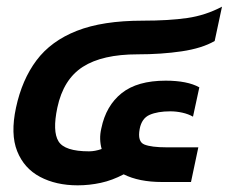

<svg xmlns="http://www.w3.org/2000/svg" viewBox="-20 -546 686 576"><path d="M213 10Q148 10 100 -15.5Q52 -41 31.5 -92.5Q11 -144 28 -223Q46 -307 89.5 -365Q133 -423 210.5 -453.5Q288 -484 408 -484Q487 -484 542 -492Q597 -500 646 -526L624 -423Q586 -401 525 -392Q464 -383 393 -383Q287 -383 228.5 -345.5Q170 -308 152 -223Q137 -152 155.5 -122Q174 -92 247 -92Q265 -92 285 -99Q281 -113 280.5 -128.5Q280 -144 284 -161Q298 -229 345 -266.5Q392 -304 477 -304Q542 -304 578 -284L559 -196Q545 -204 527 -208Q509 -212 491 -212Q453 -212 429 -201.5Q405 -191 399 -159Q392 -121 413 -112.5Q434 -104 480 -104H575L553 0H466Q397 0 351 -23Q317 -5 282.5 2.5Q248 10 213 10Z"/></svg>

Font: Kanit Medium
Style: Italic
Weight: 500
Italic angle: -12°
Designer: Katatrad Team
Foundry: CadsonDemak
Version: Version 2.000; ttfautohint (v1.8.3)